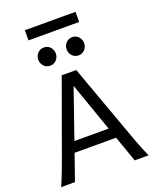

<svg xmlns="http://www.w3.org/2000/svg" viewBox="-191 -1195 1063 1305"><g transform="rotate(-20 340.5 -543.0)"><path d="M334.5 -617.7 211.4 -263.7H459ZM19.5 0Q25.9 -14.6 32.7 -30.8Q39.6 -46.9 47.6 -67.1Q55.7 -87.4 65.4 -113.3Q75.2 -139.2 87.9 -173.3L283.2 -712.9H388.2L583.5 -173.3Q595.7 -139.2 605.5 -113.3Q615.2 -87.4 623.5 -67.1Q631.8 -46.9 638.7 -30.8Q645.5 -14.6 651.9 0H551.8L485.4 -188H185.1L119.6 0ZM169.4 -866.7Q169.4 -880.4 174.3 -892.3Q179.2 -904.3 187.7 -913.3Q196.3 -922.4 207.8 -927.5Q219.2 -932.6 232.9 -932.6Q246.6 -932.6 258.3 -927.5Q270 -922.4 278.3 -913.3Q286.6 -904.3 291.5 -892.3Q296.4 -880.4 296.4 -866.7Q296.4 -853 291.5 -841.1Q286.6 -829.1 278.3 -820.1Q270 -811 258.3 -805.9Q246.6 -800.8 232.9 -800.8Q219.2 -800.8 207.8 -805.9Q196.3 -811 187.7 -820.1Q179.2 -829.1 174.3 -841.1Q169.4 -853 169.4 -866.7ZM374.5 -866.7Q374.5 -880.4 379.4 -892.3Q384.3 -904.3 392.8 -913.3Q401.4 -922.4 412.8 -927.5Q424.3 -932.6 438 -932.6Q451.7 -932.6 463.4 -927.5Q475.1 -922.4 483.4 -913.3Q491.7 -904.3 496.6 -892.3Q501.5 -880.4 501.5 -866.7Q501.5 -853 496.6 -841.1Q491.7 -829.1 483.4 -820.1Q475.1 -811 463.4 -805.9Q451.7 -800.8 438 -800.8Q424.3 -800.8 412.8 -805.9Q401.4 -811 392.8 -820.1Q384.3 -829.1 379.4 -841.1Q374.5 -853 374.5 -866.7ZM152.3 -1086.4H518.6V-1013.2H152.3Z"/></g></svg>

Font: Andika New Basic
Style: Regular
Weight: 400
Designer: Victor Gaultney, Annie Olsen, Julie Remington, Don Collingsworth, Eric Hays
Foundry: SIL International
Version: Version 5.500; ttfautohint (v1.8.3)